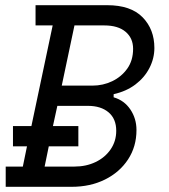

<svg xmlns="http://www.w3.org/2000/svg" viewBox="-20 -720 652 740"><path d="M2 0V-78H68L84 -156H30V-234H101L183 -622H117V-700H393Q484 -700 529.5 -653.5Q575 -607 575 -535Q575 -495 556 -458Q537 -421 502 -394.5Q467 -368 418 -357V-345Q459 -333 482.5 -298Q506 -263 506 -219Q506 -155 473.5 -105.5Q441 -56 384.5 -28Q328 0 256 0ZM218 -390H336Q377 -390 412.5 -407Q448 -424 470.5 -455.5Q493 -487 493 -532Q493 -573 464 -597.5Q435 -622 382 -622H267ZM152 -78H267Q312 -78 348.5 -95.5Q385 -113 406.5 -144.5Q428 -176 428 -216Q428 -262 398.5 -287Q369 -312 319 -312H201L184 -234H282V-156H168Z"/></svg>

Font: Space Mono
Style: Italic
Weight: 400
Italic angle: -12°
Monospace: yes
Designer: Colophon Foundry + Benjamin Critton
Foundry: Colophon Foundry & Benjamin Critton
Version: Version 1.003; ttfautohint (v1.8.4.7-5d5b)